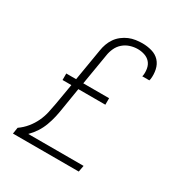

<svg xmlns="http://www.w3.org/2000/svg" viewBox="-173 -871 946 998"><g transform="rotate(30 300.0 -371.5)"><path d="M46 0 52 -38Q78 -56 98 -80.5Q118 -105 131 -132.5Q144 -160 150.5 -189Q157 -218 162 -247L183 -370H130V-409H189L221 -600Q224 -620 231 -639.5Q238 -659 250 -676.5Q262 -694 279.5 -707.5Q297 -721 316 -729Q335 -737 355.5 -740Q376 -743 395 -743Q425 -743 452.5 -735Q480 -727 498 -707.5Q516 -688 522 -659.5Q528 -631 524 -602Q523 -600 522.5 -598Q522 -596 522 -594H479Q480 -595 480 -596.5Q480 -598 481 -600Q484 -621 480 -642Q476 -663 463 -677.5Q450 -692 430 -698.5Q410 -705 389 -705Q367 -705 344.5 -698Q322 -691 304 -675.5Q286 -660 276 -638Q266 -616 263 -594L232 -409H387V-370H225L204 -241Q200 -214 194 -187.5Q188 -161 178 -134Q168 -107 152.5 -83Q137 -59 116 -38H448L441 0Z"/></g></svg>

Font: Iosevka Curly Slab XLtEx
Style: Italic
Weight: 200
Width: 7
Italic angle: -9°
Monospace: yes
Designer: Belleve Invis
Foundry: Belleve Invis
Version: Version 11.1.0; ttfautohint (v1.8.3)